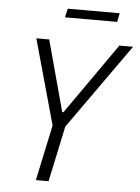

<svg xmlns="http://www.w3.org/2000/svg" viewBox="-57 -890 684 935"><g transform="rotate(5 284.5 -422.5)"><path d="M154 0 212 -272 96 -688H159L253 -341H259L502 -688H569L274 -272L216 0ZM226 -802 236 -845H490L481 -802Z"/></g></svg>

Font: Saira SemiCondensed Light
Style: Italic
Weight: 300
Width: 4
Italic angle: -12°
Designer: Hector Gatti with collaboration of the Omnibus-Type team
Foundry: Omnibus-Type
Version: Version 1.101